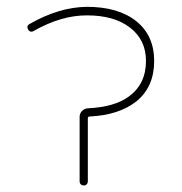

<svg xmlns="http://www.w3.org/2000/svg" viewBox="-20 -575 540 571"><path d="M216.8 -36.1V-227.5Q216.8 -237.3 223.6 -244.6Q230.5 -252 241.2 -252.9Q321.3 -256.8 363.3 -288.1Q414.1 -325.2 414.1 -393.6Q414.1 -457 366.2 -493.2Q319.3 -529.3 238.3 -529.3Q162.1 -529.3 81.1 -483.4Q70.3 -476.6 63.5 -487.3Q61.5 -491.2 61.5 -495.1Q61.5 -500 68.4 -503.9Q155.3 -553.7 238.3 -554.7Q332 -554.7 385.7 -511.7Q438.5 -468.8 438.5 -393.6Q438.5 -317.4 386.7 -274.4Q334 -232.4 246.1 -228.5H245.1Q241.2 -227.5 241.2 -223.6V-36.1Q241.2 -30.3 237.8 -26.9Q234.4 -23.4 229 -23.4Q223.6 -23.4 220.2 -26.9Q216.8 -30.3 216.8 -36.1Z"/></svg>

Font: Rounded-X Mgen+ 1mn thin
Style: Regular
Weight: 100
Designer: [Source Han Sans]
Ryoko NISHIZUKA  (kana & ideographs); Paul D. Hunt (Latin, Greek & Cyrillic); Wenlong ZHANG  (bopomofo
Version: Version 1.059.20150602